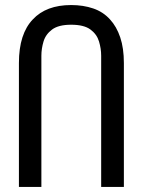

<svg xmlns="http://www.w3.org/2000/svg" viewBox="-20 -741 568 761"><path d="M55 -491Q55 -550 69 -593Q83 -636 110 -664Q163 -721 262 -721Q310 -721 349.5 -707.5Q389 -694 416 -664Q442 -636 456.5 -593Q471 -550 471 -491V0H381V-520Q381 -548 372.5 -576.5Q364 -605 338.5 -624Q313 -643 262 -643Q212 -643 186.5 -624Q161 -605 152.5 -576.5Q144 -548 144 -520V0H55Z"/></svg>

Font: PlemolJP
Style: Regular
Weight: 400
Monospace: yes
Version: v2.0.4; ttfautohint (v1.8.4.7-5d5b-dirty) -l 6 -r 45 -G 200 